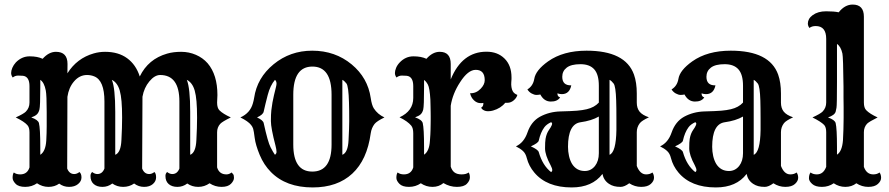

<svg xmlns="http://www.w3.org/2000/svg" viewBox="-20 -801 3858 833"><path d="M140.6 -5.9Q118.2 9.8 89.4 9.8Q60.5 9.8 47.6 -3.7Q34.7 -17.1 34.7 -29.3Q34.7 -45.4 40 -52.7Q50.8 -44.4 67.4 -44.4Q98.6 -44.4 107.9 -74.7V-227.1Q107.9 -248.5 98.6 -258.3Q85.4 -273.4 48.3 -291.5Q82.5 -307.1 91.8 -316.4Q107.9 -332.5 107.9 -356V-427.2Q107.9 -468.8 79.6 -472.2Q71.3 -473.1 58.6 -473.1Q45.9 -473.1 35.2 -464.8Q28.3 -474.1 28.3 -484.1Q28.3 -494.1 33.4 -506.6Q38.6 -519 48.8 -530.3Q74.7 -556.6 108.6 -556.6Q142.6 -556.6 165 -545.9Q191.9 -576.2 222.7 -576.2Q272.9 -576.2 272.9 -523.4L272.5 -482.9Q313.5 -548.3 386.7 -569.3Q410.6 -576.2 436 -576.2Q493.7 -576.2 531.7 -548.3Q569.8 -520.5 586.4 -469.2Q623 -544.9 705.1 -568.4Q731.9 -576.2 765.9 -576.2Q799.8 -576.2 829.8 -563.2Q859.9 -550.3 880.9 -526.4Q923.3 -476.6 923.3 -388.7L921.9 -356Q921.9 -332.5 932.1 -322.3Q947.3 -307.1 981.4 -291.5Q944.3 -273.4 935.5 -263.7Q921.9 -248.5 921.9 -227.1V-74.7Q931.2 -44.4 962.4 -44.4Q974.1 -44.4 984.9 -52.7Q987.8 -48.8 991.5 -45.2Q995.1 -41.5 995.1 -29.3Q995.1 -17.1 982.2 -3.7Q969.2 9.8 941.2 9.8Q913.1 9.8 889.2 -5.9Q867.2 9.8 840.1 9.8Q813 9.8 792.5 -4.9Q773.4 9.8 749.8 9.8Q726.1 9.8 711.9 -2.4Q697.8 -14.6 697.8 -37.6Q697.8 -48.3 705.1 -54.7Q716.3 -45.9 727.5 -45.9Q749 -45.9 758.3 -69.8V-360.8Q758.3 -475.6 674.8 -475.6Q650.9 -475.6 627.9 -447.8Q605 -420.4 598.1 -381.3L596.7 -69.8Q606 -45.9 627.4 -45.9Q638.7 -45.9 649.9 -54.7Q657.2 -48.3 657.2 -31.5Q657.2 -14.6 643.1 -2.4Q628.9 9.8 605 9.8Q581.1 9.8 562 -4.9Q541 9.8 514.4 9.8Q487.8 9.8 467.3 -4.9Q448.2 9.8 424.6 9.8Q400.9 9.8 386.7 -2.4Q372.6 -14.6 372.6 -37.6Q372.6 -48.3 379.9 -54.7Q391.1 -45.9 402.3 -45.9Q423.8 -45.9 433.1 -69.8V-360.8Q433.1 -452.1 388.7 -469.7Q374.5 -475.6 357.4 -475.6Q324.7 -475.6 300.8 -447.3Q278.3 -420.9 272.5 -380.9L271.5 -69.8Q280.8 -45.9 302.2 -45.9Q313.5 -45.9 324.7 -54.7Q333.5 -47.4 333.5 -31Q333.5 -14.6 318.6 -2.4Q303.7 9.8 279.5 9.8Q255.4 9.8 236.8 -4.4Q217.3 9.8 190.4 9.8Q163.6 9.8 140.6 -5.9ZM790.5 -454.6Q805.2 -418.9 805.2 -315.4V-129.4Q829.6 -138.7 832 -193.4Q835 -248 835 -290.3Q835 -332.5 832.5 -360.8Q830.1 -389.2 824.7 -408.2Q814.9 -442.4 790.5 -454.6ZM465.3 -454.6Q480 -418.9 480 -315.4V-129.4Q504.4 -138.7 506.8 -193.4Q509.8 -248 509.8 -290.3Q509.8 -332.5 507.3 -360.8Q504.9 -389.2 499.5 -408.2Q489.7 -442.4 465.3 -454.6ZM154.8 -129.4Q177.7 -144 180.7 -190.4Q182.6 -225.6 182.6 -253.4V-315.4Q182.6 -387.7 178.7 -408.2Q171.9 -443.4 154.8 -454.6V-422.9Q154.8 -340.3 151.1 -325.9Q147.5 -311.5 139.4 -304.2Q131.3 -296.9 115.7 -291.5Q145 -281.2 148.9 -267.1Q154.8 -243.7 154.8 -161.1Z M1069.3 -258.8Q1056.6 -274.9 1022.9 -291.5Q1065.4 -310.5 1077.1 -352.5Q1080.6 -364.3 1082.5 -376Q1095.2 -463.4 1167 -522.2Q1238.8 -581.1 1334.5 -581.1Q1434.1 -581.1 1505.9 -521.5Q1575.7 -463.4 1588.4 -376Q1592.8 -345.2 1601.6 -331.1Q1618.2 -305.2 1647.9 -291.5Q1614.7 -275.4 1605 -263.2Q1591.8 -246.1 1588.4 -222.7Q1572.8 -107.4 1508.3 -47.6Q1443.8 12.2 1336.4 12.2Q1221.2 12.2 1155.3 -54.7Q1124.5 -85.9 1106.7 -128.9Q1088.9 -171.9 1085 -202.6Q1081.1 -233.4 1078.4 -242.2Q1075.7 -251 1069.3 -258.8ZM1252.4 -390.1V-173.8Q1252.4 -56.6 1335 -56.6Q1418.5 -56.6 1418.5 -173.8V-390.1Q1418.5 -512.2 1335.4 -512.2Q1252.4 -512.2 1252.4 -390.1ZM1465.3 -129.4Q1489.7 -138.7 1492.2 -193.4Q1495.1 -248 1495.1 -274.7Q1495.1 -301.3 1494.9 -319.1Q1494.6 -336.9 1494.1 -356Q1492.2 -427.2 1482.9 -439Q1473.6 -450.7 1465.3 -454.6ZM1172.9 -129.4Q1179.7 -134.8 1179.7 -141.6Q1179.7 -152.3 1175.3 -168.9Q1155.3 -245.6 1155.3 -275.6Q1155.3 -305.7 1157.2 -322.5Q1159.2 -339.4 1162.1 -356.4Q1168.5 -389.6 1175.3 -415Q1179.7 -431.6 1179.7 -437.5Q1179.7 -449.2 1172.9 -454.6Q1152.3 -430.2 1141.6 -389.2Q1130.9 -348.1 1124 -316.9Q1121.6 -303.7 1095.2 -291.5Q1121.6 -279.3 1124 -267.1Q1142.1 -184.6 1153.8 -162.1Q1165.5 -139.6 1172.9 -129.4Z M1805.7 -5.9Q1783.2 9.8 1754.4 9.8Q1725.6 9.8 1712.6 -3.7Q1699.7 -17.1 1699.7 -29.3Q1699.7 -45.4 1705.1 -52.7Q1715.8 -44.4 1732.4 -44.4Q1763.7 -44.4 1772.9 -74.7V-222.7Q1772.9 -245.1 1764.2 -255.9Q1748.5 -274.9 1713.4 -292Q1772.9 -319.3 1772.9 -376V-427.2Q1772.9 -468.8 1744.6 -472.2Q1736.3 -473.1 1723.6 -473.1Q1710.9 -473.1 1700.2 -464.8Q1693.4 -474.1 1693.4 -484.1Q1693.4 -494.1 1698.5 -506.6Q1703.6 -519 1714.4 -530.3Q1739.7 -556.6 1773.7 -556.6Q1807.6 -556.6 1830.1 -545.9Q1856.9 -576.2 1887.7 -576.2Q1935.5 -576.2 1935.5 -523.4V-456.5Q1984.4 -576.7 2090.8 -576.7Q2138.7 -576.7 2168.5 -547.4Q2199.2 -517.6 2199.2 -464.8V-458Q2199.2 -454.6 2198.2 -444.1Q2197.3 -433.6 2199 -422.9Q2200.7 -412.1 2204.6 -405.3Q2210 -395 2224.6 -389.2Q2221.2 -376 2208.7 -365.5Q2196.3 -355 2181.2 -355H2171.9Q2152.8 -331.1 2118.7 -321.3Q2108.9 -318.4 2097.4 -318.4Q2085.9 -318.4 2077.4 -323.5Q2068.8 -328.6 2067.9 -334.5Q2077.1 -338.9 2077.1 -352.1V-354.5Q2073.2 -353.5 2070.3 -353.5H2065.4Q2049.3 -353.5 2036.4 -365.7Q2023.4 -377.9 2019.5 -396.5Q2045.9 -395.5 2065.4 -416Q2083 -434.1 2083 -453.1Q2083 -498 2043.9 -498Q2010.3 -498 1976.1 -444.3Q1943.8 -395 1935.5 -342.3V-78.1Q1940.9 -61 1952.1 -52.7Q1963.4 -44.4 1982.9 -44.4Q2002.4 -44.4 2013.2 -52.7Q2018.6 -45.4 2018.6 -31.2Q2018.6 -17.1 2005.6 -3.7Q1992.7 9.8 1962.2 9.8Q1931.6 9.8 1903.8 -6.8Q1884.3 9.8 1856.4 9.8Q1828.6 9.8 1805.7 -5.9ZM1848.6 -283.2V-296.4Q1848.6 -303.7 1848.4 -315.2Q1848.1 -326.7 1847.9 -341.1Q1847.7 -355.5 1847.2 -369.1Q1844.2 -419.9 1836.2 -434.3Q1828.1 -448.7 1819.8 -454.1V-422.4Q1819.8 -340.3 1816.2 -325.9Q1812.5 -311.5 1804.4 -304.4Q1796.4 -297.4 1780.8 -292Q1810.1 -281.7 1814 -267.1Q1819.8 -243.7 1819.8 -161.6V-129.9Q1842.3 -144.5 1845.2 -189.5Q1847.7 -221.2 1847.9 -237.5Q1848.1 -253.9 1848.4 -265.1Q1848.6 -276.4 1848.6 -283.2Z M2593.8 -46.4Q2549.3 12.2 2460.4 12.2Q2352.1 12.2 2297.9 -52.7Q2274.4 -80.6 2265.6 -114.7Q2260.7 -135.3 2248.5 -146.2Q2236.3 -157.2 2218.3 -166Q2253.4 -182.1 2268.6 -226.6Q2284.7 -273.4 2322.3 -294.4Q2362.8 -316.4 2411.6 -317.6Q2460.4 -318.8 2483.9 -320.8Q2507.3 -322.8 2525.4 -327.1Q2559.1 -335 2578.1 -356V-429.2Q2578.1 -477.5 2558.3 -500Q2538.6 -522.5 2498.3 -522.5Q2458 -522.5 2438.7 -507.6Q2419.4 -492.7 2419.4 -467.8Q2419.4 -429.7 2458.5 -430.7Q2450.7 -392.6 2417.5 -392.6Q2407.7 -392.6 2398.4 -396V-394.5Q2398.4 -381.8 2410.2 -378.4Q2397.9 -359.9 2369.1 -360.4Q2340.3 -360.8 2324.2 -391.1Q2316.9 -389.2 2307.4 -389.2Q2297.9 -389.2 2286.4 -395.5Q2274.9 -401.9 2268.1 -413.1Q2292.5 -427.7 2297.9 -458.5Q2303.7 -496.1 2357.9 -534.7Q2423.3 -581.1 2524.9 -581.1Q2693.4 -581.1 2730.5 -477.5Q2742.7 -442.9 2742.7 -395.5V-356Q2742.7 -332 2754.6 -316.9Q2766.6 -301.8 2795.4 -292Q2764.6 -277.8 2755.9 -266.6Q2742.7 -249.5 2742.7 -227.5V-81.1Q2756.8 -44.4 2783.2 -44.4Q2799.8 -44.4 2810.5 -52.7Q2817.4 -43.5 2817.4 -29.5Q2817.4 -15.6 2803.5 -2.9Q2789.6 9.8 2761.7 9.8Q2733.9 9.8 2710 -5.9Q2689 9.8 2672.6 9.8Q2656.2 9.8 2644.3 6.6Q2632.3 3.4 2622.1 -3.4Q2599.1 -18.6 2593.8 -46.4ZM2624.5 -129.4Q2652.8 -140.6 2654.3 -237.3Q2654.3 -257.8 2654.3 -284.2Q2654.3 -310.5 2654.1 -329.3Q2653.8 -348.1 2653.3 -365.2Q2651.4 -426.8 2642.1 -438.7Q2632.8 -450.7 2624.5 -454.6ZM2444.3 -164.1Q2444.3 -143.6 2448.7 -124Q2453.1 -104.5 2461.9 -89.8Q2481.4 -59.1 2517.1 -59.1Q2543.9 -59.1 2561.5 -81.1Q2578.1 -102.5 2578.1 -136.2V-295.4Q2546.9 -277.3 2498 -270.5Q2444.3 -262.2 2444.3 -164.1ZM2371.1 -54.2Q2376 -57.6 2376 -63Q2376 -70.3 2369.1 -83.5Q2344.7 -128.4 2344.7 -157.2Q2344.7 -186 2346.9 -198.7Q2349.1 -211.4 2352.8 -220.5Q2356.4 -229.5 2361.1 -236.3Q2365.7 -243.2 2369.1 -248.5Q2375.5 -259.8 2375.5 -263.9Q2375.5 -268.1 2371.1 -271Q2351.1 -261.7 2341.8 -249Q2325.2 -226.6 2317.4 -190.9Q2315.4 -180.7 2283.2 -166Q2314.5 -151.9 2317.4 -141.1Q2334 -83 2371.1 -54.2Z M3219.2 -46.4Q3174.8 12.2 3085.9 12.2Q2977.5 12.2 2923.3 -52.7Q2899.9 -80.6 2891.1 -114.7Q2886.2 -135.3 2874 -146.2Q2861.8 -157.2 2843.8 -166Q2878.9 -182.1 2894 -226.6Q2910.2 -273.4 2947.8 -294.4Q2988.3 -316.4 3037.1 -317.6Q3085.9 -318.8 3109.4 -320.8Q3132.8 -322.8 3150.9 -327.1Q3184.6 -335 3203.6 -356V-429.2Q3203.6 -477.5 3183.8 -500Q3164.1 -522.5 3123.8 -522.5Q3083.5 -522.5 3064.2 -507.6Q3044.9 -492.7 3044.9 -467.8Q3044.9 -429.7 3084 -430.7Q3076.2 -392.6 3043 -392.6Q3033.2 -392.6 3023.9 -396V-394.5Q3023.9 -381.8 3035.6 -378.4Q3023.4 -359.9 2994.6 -360.4Q2965.8 -360.8 2949.7 -391.1Q2942.4 -389.2 2932.9 -389.2Q2923.3 -389.2 2911.9 -395.5Q2900.4 -401.9 2893.6 -413.1Q2918 -427.7 2923.3 -458.5Q2929.2 -496.1 2983.4 -534.7Q3048.8 -581.1 3150.4 -581.1Q3318.8 -581.1 3356 -477.5Q3368.2 -442.9 3368.2 -395.5V-356Q3368.2 -332 3380.1 -316.9Q3392.1 -301.8 3420.9 -292Q3390.1 -277.8 3381.3 -266.6Q3368.2 -249.5 3368.2 -227.5V-81.1Q3382.3 -44.4 3408.7 -44.4Q3425.3 -44.4 3436 -52.7Q3442.9 -43.5 3442.9 -29.5Q3442.9 -15.6 3429 -2.9Q3415 9.8 3387.2 9.8Q3359.4 9.8 3335.4 -5.9Q3314.5 9.8 3298.1 9.8Q3281.7 9.8 3269.8 6.6Q3257.8 3.4 3247.6 -3.4Q3224.6 -18.6 3219.2 -46.4ZM3250 -129.4Q3278.3 -140.6 3279.8 -237.3Q3279.8 -257.8 3279.8 -284.2Q3279.8 -310.5 3279.5 -329.3Q3279.3 -348.1 3278.8 -365.2Q3276.9 -426.8 3267.6 -438.7Q3258.3 -450.7 3250 -454.6ZM3069.8 -164.1Q3069.8 -143.6 3074.2 -124Q3078.6 -104.5 3087.4 -89.8Q3106.9 -59.1 3142.6 -59.1Q3169.4 -59.1 3187 -81.1Q3203.6 -102.5 3203.6 -136.2V-295.4Q3172.4 -277.3 3123.5 -270.5Q3069.8 -262.2 3069.8 -164.1ZM2996.6 -54.2Q3001.5 -57.6 3001.5 -63Q3001.5 -70.3 2994.6 -83.5Q2970.2 -128.4 2970.2 -157.2Q2970.2 -186 2972.4 -198.7Q2974.6 -211.4 2978.3 -220.5Q2981.9 -229.5 2986.6 -236.3Q2991.2 -243.2 2994.6 -248.5Q3001 -259.8 3001 -263.9Q3001 -268.1 2996.6 -271Q2976.6 -261.7 2967.3 -249Q2950.7 -226.6 2942.9 -190.9Q2940.9 -180.7 2908.7 -166Q2939.9 -151.9 2942.9 -141.1Q2959.5 -83 2996.6 -54.2Z M3597.2 -5.9Q3574.7 9.8 3546.1 9.8Q3517.6 9.8 3503.7 -2.9Q3489.7 -15.6 3489.7 -27.3Q3489.7 -43.5 3496.6 -52.7Q3507.3 -44.4 3523.9 -44.4Q3552.2 -44.4 3564.5 -77.1V-227.5Q3564.5 -249 3555.7 -258.8Q3541.5 -273.4 3504.9 -291.5Q3539.1 -307.1 3548.8 -316.9Q3564.5 -333 3564.5 -356.4V-632.3Q3564.5 -688 3519 -688Q3502.4 -688 3491.7 -679.7Q3484.9 -689 3484.9 -699Q3484.9 -709 3490 -718.3Q3495.1 -727.5 3505.9 -735.4Q3528.8 -752 3564 -752Q3599.1 -752 3618.7 -747.6Q3645.5 -781.2 3679.2 -781.2Q3728 -781.2 3728 -728.5V-356.4Q3728 -333 3738.3 -322.8Q3753.4 -307.1 3787.6 -291.5Q3751 -273.4 3741.7 -264.2Q3728 -249 3728 -227.5V-77.1Q3739.7 -44.4 3768.6 -44.4Q3785.2 -44.4 3795.9 -52.7Q3802.7 -43.5 3802.7 -29.5Q3802.7 -15.6 3788.8 -2.9Q3774.9 9.8 3747.1 9.8Q3719.2 9.8 3695.3 -5.9Q3675.3 9.8 3647.7 9.8Q3620.1 9.8 3597.2 -5.9ZM3611.3 -129.9Q3633.3 -144 3637.2 -191.9Q3638.7 -212.9 3639.2 -238.8Q3639.6 -264.6 3639.9 -275.6Q3640.1 -286.6 3640.1 -292V-335.9Q3640.1 -354 3639.6 -377V-424.8Q3638.2 -554.2 3634.8 -568.8Q3627.9 -599.6 3611.3 -610.4V-445.8Q3611.3 -344.7 3609.1 -333.3Q3606.9 -321.8 3605.5 -316.4Q3601.1 -301.3 3572.3 -291.5Q3601.6 -281.2 3605.5 -267.1Q3611.3 -243.7 3611.3 -161.6Z"/></svg>

Font: Rye
Style: Regular
Weight: 400
Designer: Nicole Fally
Foundry: Nicole Fally
Version: Version 1.001